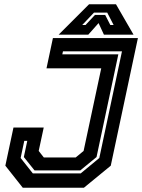

<svg xmlns="http://www.w3.org/2000/svg" viewBox="-20 -878 665 898"><path d="M86.5 0 5 -103 43 -281.5H184.5L161 -172L185 -141.5H334L371 -172L453.5 -558.5H197.5L227.5 -700H625L498 -103L372.5 0ZM133.5 -67H357.5L444.5 -139L550.5 -638H274.5L271.5 -624H533.5L431.5 -143.5L355.5 -81H141.5L91.5 -143.5L107.5 -219H93.5L76.5 -139ZM396.5 -858H522.5L604.5 -716H466L441 -770L393 -716H254.5ZM419.5 -819 364.5 -761H380L424 -808H472L496 -761H511.5L481.5 -819Z"/></svg>

Font: Tourney Thin
Style: Italic
Weight: 100
Italic angle: -12°
Designer: Tyler Finck
Foundry: Etcetera Type Co
Version: Version 1.015